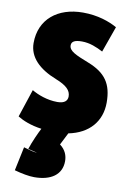

<svg xmlns="http://www.w3.org/2000/svg" viewBox="-109 -783 790 1166"><g transform="rotate(10 286.0 -200.0)"><path d="M179 21C166 45 135 113 122 155C140 160 159 164 178 169C171 169 161 167 150 165C129 160 106 153 95 150L64 297C111 310 154 318 187 318C289 318 355 274 355 190C355 156 343 122 307 95C319 70 338 33 345 20C471 -5 542 -89 542 -204C542 -319 499 -382 388 -425C309 -456 266 -474 266 -509C266 -533 286 -544 330 -544C379 -544 423 -525 461 -505L518 -665C470 -692 398 -718 306 -718C151 -718 42 -631 42 -484C42 -396 108 -333 215 -291C281 -265 308 -238 308 -201C308 -175 291 -156 246 -156C183 -156 124 -179 87 -201L30 -29C62 -9 112 12 179 21Z"/></g></svg>

Font: Repo ExtraBlack
Style: Regular
Weight: 400
Designer: Stefan Peev
Foundry: Context Ltd
Version: Version 001.502